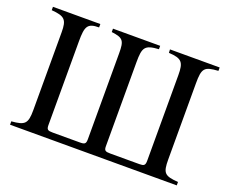

<svg xmlns="http://www.w3.org/2000/svg" viewBox="-109 -838 1212 1013"><g transform="rotate(20 497.0 -331.0)"><path d="M965 0V-19C888 -25 876 -36 876 -114V-540C876 -626 887 -638 965 -643V-662H686L687 -643C761 -639 774 -622 774 -549V-69C774 -42 766 -38 741 -38H578C550 -38 543 -42 543 -67V-538C543 -622 553 -638 631 -643V-662H366V-643C432 -635 441 -622 441 -551V-69C441 -42 434 -38 406 -38H255C227 -38 220 -42 220 -68V-538C220 -622 230 -643 295 -643V-662H29V-643C104 -637 118 -622 118 -551V-114C118 -37 103 -25 29 -19V0Z"/></g></svg>

Font: XITS Math
Style: Regular
Weight: 400
Designer: MicroPress Inc., with final additions and corrections provided by Coen Hoffman, Elsevier (retired)
Version: Version 1.108